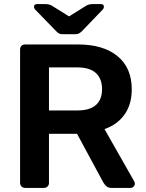

<svg xmlns="http://www.w3.org/2000/svg" viewBox="-20 -917 714 937"><path d="M102 0Q92 0 85 -7Q78 -14 78 -24V-675Q78 -686 84.5 -693Q91 -700 102 -700H361Q484 -700 553.5 -643Q623 -586 623 -481Q623 -408 588 -358.5Q553 -309 490 -287L635 -32Q638 -26 638 -21Q638 -12 631.5 -6Q625 0 617 0H525Q509 0 500 -7.5Q491 -15 484 -27L356 -264H219V-24Q219 -14 212 -7Q205 0 194 0ZM358 -378Q418 -378 448 -404.5Q478 -431 478 -482Q478 -533 448 -560.5Q418 -588 358 -588H219V-378ZM287 -750Q277 -750 269.5 -753Q262 -756 253 -766L155 -867Q146 -875 146 -884Q146 -897 161 -897H201Q219 -897 232 -890L317 -837L402 -890Q415 -897 433 -897H473Q487 -897 487 -884Q487 -875 478 -867L381 -766Q371 -756 364 -753Q357 -750 347 -750Z"/></svg>

Font: Rubik AZ
Style: Regular
Weight: 500
Designer: Hubert and Fischer
Foundry: Hubert & Fischer
Version: Version 2.000